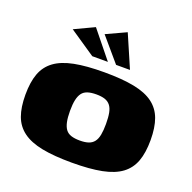

<svg xmlns="http://www.w3.org/2000/svg" viewBox="-124 -816 945 947"><g transform="rotate(20 348.5 -342.5)"><path d="M349 7Q255 7 192 -5.5Q129 -18 91 -46Q53 -74 36.5 -119Q20 -164 20 -230Q20 -296 36.5 -341Q53 -386 91 -414Q129 -442 192 -454.5Q255 -467 349 -467Q443 -467 506 -454.5Q569 -442 606.5 -414Q644 -386 660.5 -341Q677 -296 677 -230Q677 -164 660.5 -119Q644 -74 606.5 -46Q569 -18 506 -5.5Q443 7 349 7ZM349 -109Q376 -109 394 -115Q412 -121 423 -135Q434 -149 438.5 -172.5Q443 -196 443 -230Q443 -265 438.5 -288Q434 -311 423 -325Q412 -339 394 -345Q376 -351 349 -351Q322 -351 303.5 -345Q285 -339 274.5 -325Q264 -311 259 -288Q254 -265 254 -230Q254 -196 259 -172.5Q264 -149 274.5 -135Q285 -121 303.5 -115Q322 -109 349 -109ZM265 -521 129 -613 233 -662 347 -521ZM390 -521 285 -644 389 -692 463 -521Z"/></g></svg>

Font: Genos Thin Black
Style: Regular
Weight: 900
Version: Version 1.010